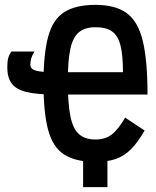

<svg xmlns="http://www.w3.org/2000/svg" viewBox="-20 -652 640 790"><path d="M322 118V0H290V-42H422V118ZM373 14Q292 14 245 -15.5Q198 -45 178.5 -116Q159 -187 159 -309Q159 -432 178.5 -502.5Q198 -573 245 -602.5Q292 -632 373 -632Q455 -632 501.5 -598Q548 -564 567.5 -483.5Q587 -403 587 -263H207Q132 -263 89 -273.5Q46 -284 28 -308.5Q10 -333 10 -375Q10 -398 13.5 -412Q17 -426 27 -440H122Q112 -424 108.5 -412Q105 -400 105 -385Q105 -368 127 -361.5Q149 -355 207 -355H486Q486 -426 475.5 -466Q465 -506 440.5 -523Q416 -540 373 -540Q330 -540 305 -519.5Q280 -499 269.5 -451Q259 -403 259 -318Q259 -227 269.5 -174.5Q280 -122 305 -100Q330 -78 373 -78Q412 -78 438.5 -97.5Q465 -117 495 -168L575 -115Q547 -66 519 -38Q491 -10 456.5 2Q422 14 373 14Z"/></svg>

Font: Victor Mono Thin
Style: Regular
Weight: 100
Monospace: yes
Designer: Rune Bjørnerås
Version: Version 1.561;gftools[0.9.30]